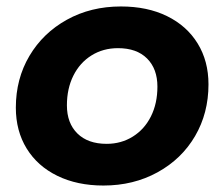

<svg xmlns="http://www.w3.org/2000/svg" viewBox="-20 -566 694 594"><path d="M29 -233Q29 -322 71 -393Q113 -464 187 -505Q261 -546 354 -546Q436 -546 497 -516Q558 -486 591.5 -431.5Q625 -377 625 -305Q625 -216 583.5 -145Q542 -74 467.5 -33Q393 8 300 8Q219 8 157.5 -22Q96 -52 62.5 -106.5Q29 -161 29 -233ZM467 -298Q467 -353 435 -385Q403 -417 345 -417Q299 -417 263 -394.5Q227 -372 207 -332Q187 -292 187 -240Q187 -185 219.5 -153Q252 -121 310 -121Q355 -121 391 -143.5Q427 -166 447 -206Q467 -246 467 -298Z"/></svg>

Font: Idrija
Style: Bold Italic
Weight: 700
Italic angle: -11.3°
Designer: Julieta Ulanovsky
Foundry: Julieta Ulanovsky
Version: Version 7.200